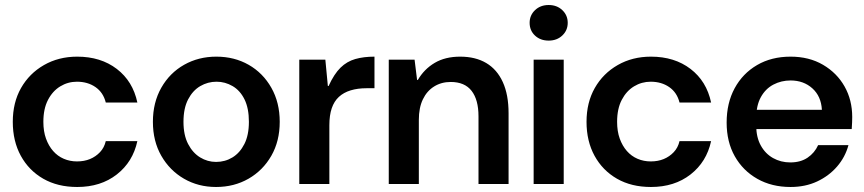

<svg xmlns="http://www.w3.org/2000/svg" viewBox="-20 -734 3446 766"><path d="M288 12Q210 12 152.5 -21Q95 -54 63 -112.5Q31 -171 31 -248Q31 -325 64 -383Q97 -441 155.5 -474.5Q214 -508 288 -508Q382 -508 446 -459Q510 -410 528 -325H402Q392 -365 361 -386.5Q330 -408 287 -408Q251 -408 220.5 -389.5Q190 -371 171.5 -335.5Q153 -300 153 -248Q153 -210 163.5 -181Q174 -152 192 -131.5Q210 -111 234.5 -100.5Q259 -90 287 -90Q316 -90 339 -99.5Q362 -109 379 -127Q396 -145 402 -171H528Q510 -88 446 -38Q382 12 288 12Z M842 12Q771 12 714 -21Q657 -54 623.5 -112.5Q590 -171 590 -248Q590 -325 623.5 -384Q657 -443 714.5 -475.5Q772 -508 843 -508Q915 -508 972 -475.5Q1029 -443 1062.5 -384Q1096 -325 1096 -248Q1096 -171 1062.5 -112.5Q1029 -54 971.5 -21Q914 12 842 12ZM842 -88Q878 -88 907.5 -106Q937 -124 955 -159.5Q973 -195 973 -248Q973 -302 955.5 -337.5Q938 -373 908 -390.5Q878 -408 844 -408Q809 -408 779 -390.5Q749 -373 730.5 -337.5Q712 -302 712 -248Q712 -195 730.5 -159.5Q749 -124 778.5 -106Q808 -88 842 -88Z M1174 0V-496H1278L1288 -391H1291Q1313 -439 1338.5 -464Q1364 -489 1397.5 -498.5Q1431 -508 1474 -508V-382H1442Q1407 -382 1379 -373.5Q1351 -365 1332 -347.5Q1313 -330 1303.5 -302Q1294 -274 1294 -234V0Z M1531 0V-496H1634L1644 -415H1647Q1672 -458 1714 -483Q1756 -508 1816 -508Q1877 -508 1920 -482.5Q1963 -457 1986 -406.5Q2009 -356 2009 -282V0H1889V-270Q1889 -336 1861.5 -371.5Q1834 -407 1778 -407Q1741 -407 1712 -389Q1683 -371 1667 -337.5Q1651 -304 1651 -256V0Z M2109 0V-496H2229V0ZM2169 -572Q2136 -572 2114.5 -592Q2093 -612 2093 -643Q2093 -673 2114.5 -693.5Q2136 -714 2169 -714Q2202 -714 2223.5 -693.5Q2245 -673 2245 -643Q2245 -613 2223.5 -592.5Q2202 -572 2169 -572Z M2577 12Q2499 12 2441.5 -21Q2384 -54 2352 -112.5Q2320 -171 2320 -248Q2320 -325 2353 -383Q2386 -441 2444.5 -474.5Q2503 -508 2577 -508Q2671 -508 2735 -459Q2799 -410 2817 -325H2691Q2681 -365 2650 -386.5Q2619 -408 2576 -408Q2540 -408 2509.5 -389.5Q2479 -371 2460.5 -335.5Q2442 -300 2442 -248Q2442 -210 2452.5 -181Q2463 -152 2481 -131.5Q2499 -111 2523.5 -100.5Q2548 -90 2576 -90Q2605 -90 2628 -99.5Q2651 -109 2668 -127Q2685 -145 2691 -171H2817Q2799 -88 2735 -38Q2671 12 2577 12Z M3134 12Q3059 12 3001.5 -20.5Q2944 -53 2911.5 -110.5Q2879 -168 2879 -245Q2879 -323 2911 -382Q2943 -441 3000.5 -474.5Q3058 -508 3134 -508Q3208 -508 3263.5 -475.5Q3319 -443 3349.5 -389Q3380 -335 3380 -267Q3380 -257 3379.5 -245Q3379 -233 3378 -219H2966V-296H3259Q3256 -350 3221 -381.5Q3186 -413 3134 -413Q3097 -413 3065.5 -396.5Q3034 -380 3015.5 -346.5Q2997 -313 2997 -262V-233Q2997 -187 3015 -154Q3033 -121 3064 -103.5Q3095 -86 3133 -86Q3174 -86 3202 -105Q3230 -124 3244 -155H3365Q3352 -107 3319.5 -69.5Q3287 -32 3240 -10Q3193 12 3134 12Z"/></svg>

Font: DM Sans 36pt SemiBold
Style: Regular
Weight: 600
Designer: Colophon Foundry, Jonny Pinhorn
Foundry: Colophon Foundry
Version: Version 4.004;gftools[0.9.30]